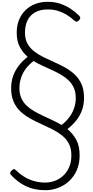

<svg xmlns="http://www.w3.org/2000/svg" viewBox="-20 -1473 1037 2136"><path d="M484 643Q423 643 370 632Q317 621 269.5 599Q222 577 180 544.5Q138 512 100 471Q91 460 93 449.5Q95 439 109 425Q124 409 134 408.5Q144 408 160 423Q205 467 255.5 497Q306 527 363.5 542.5Q421 558 484 558Q540 558 592.5 538Q645 518 685.5 479.5Q726 441 750 384.5Q774 328 774 255Q774 179 746 125.5Q718 72 669.5 33.5Q621 -5 561.5 -35Q502 -65 438.5 -93.5Q375 -122 315.5 -155Q256 -188 208 -232.5Q160 -277 132 -340.5Q104 -404 104 -492Q104 -567 127 -630Q150 -693 192 -746.5Q234 -800 288 -841Q235 -886 200.5 -950.5Q166 -1015 166 -1110Q166 -1189 192 -1252.5Q218 -1316 264.5 -1361Q311 -1406 374 -1429.5Q437 -1453 511 -1453Q587 -1453 650.5 -1431.5Q714 -1410 766.5 -1375Q819 -1340 860 -1299Q874 -1285 872.5 -1273Q871 -1261 860 -1248Q846 -1233 834 -1232Q822 -1231 802 -1248Q763 -1284 718.5 -1310.5Q674 -1337 623 -1352.5Q572 -1368 512 -1368Q430 -1368 373.5 -1337.5Q317 -1307 287.5 -1249Q258 -1191 258 -1110Q258 -1038 285.5 -988Q313 -938 360 -901.5Q407 -865 465.5 -836.5Q524 -808 586.5 -780.5Q649 -753 707.5 -720Q766 -687 813 -642.5Q860 -598 887.5 -535.5Q915 -473 915 -385Q915 -309 891.5 -245.5Q868 -182 826 -130Q784 -78 730 -37Q790 12 828 81.5Q866 151 866 255Q866 347 834.5 419.5Q803 492 748.5 542Q694 592 625.5 617.5Q557 643 484 643ZM665 -83Q712 -118 747.5 -164Q783 -210 803 -265.5Q823 -321 823 -385Q823 -448 801.5 -495.5Q780 -543 744 -578Q708 -613 661 -640.5Q614 -668 561.5 -692Q509 -716 455.5 -740.5Q402 -765 354 -794Q305 -758 269.5 -711.5Q234 -665 215 -609.5Q196 -554 196 -492Q196 -430 216.5 -383Q237 -336 273 -301Q309 -266 356 -238.5Q403 -211 455.5 -186.5Q508 -162 561.5 -137Q615 -112 665 -83Z"/></svg>

Font: Playwrite ID
Style: Regular
Weight: 400
Designer: Veronika Burian, José Scaglione
Foundry: TypeTogether
Version: Version 1.002